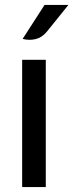

<svg xmlns="http://www.w3.org/2000/svg" viewBox="-20 -760 313 780"><path d="M70 0V-517H166V0ZM170 -631Q150 -607 124 -601Q98 -595 72 -602L161 -740H258Z"/></svg>

Font: Expletus Sans
Style: Regular
Weight: 400
Designer: Jasper de Waard
Foundry: Designtown
Version: Version 7.028